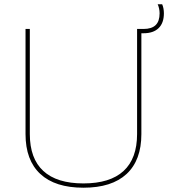

<svg xmlns="http://www.w3.org/2000/svg" viewBox="-20 -865 818 895"><path d="M369 10Q237 10 168 -54Q99 -118 99 -240V-730H119V-240Q119 -126 182 -68Q245 -10 369 -10Q493 -10 556 -68Q619 -126 619 -240V-730H639V-240Q639 -118 570 -54Q501 10 369 10ZM626 -710 629 -730H649Q687 -730 705.5 -748Q724 -766 724 -803Q724 -814 721.5 -825.5Q719 -837 715 -845H736Q740 -836 742 -825Q744 -814 744 -803Q744 -758 719.5 -734Q695 -710 649 -710Z"/></svg>

Font: M PLUS 1 Thin
Style: Regular
Weight: 100
Designer: Coji Morishita
Foundry: UNDERFOREST DESIGN
Version: Version 1.001